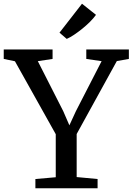

<svg xmlns="http://www.w3.org/2000/svg" viewBox="-33 -1008 710 1028"><path d="M265.5 -59V-289.5L47 -680L-13 -692.5V-743H248.5V-692.5L169.5 -680.5L305.5 -413L338.5 -337L373.5 -413L511 -680.5L429 -692.5V-743H657V-692.5L592.5 -681L377.5 -290.5V-60L489.5 -49.5V0H156.5V-49.5ZM324 -800 285.5 -833 406 -988 481 -928.5Q468 -910.5 448.8 -891.2Q429.5 -872 407.5 -854.2Q385.5 -836.5 364.2 -822.2Q343 -808 325 -800Z"/></svg>

Font: Merriweather Light 18pt
Style: Regular
Weight: 400
Version: Version 2.100